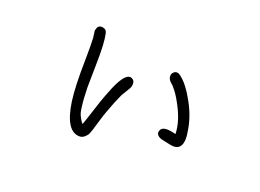

<svg xmlns="http://www.w3.org/2000/svg" viewBox="-80 -671 1160 857"><g transform="rotate(20 500.0 -242.5)"><path d="M482.4 -319.3Q493.2 -313.5 494.1 -300.8Q495.1 -288.1 489.3 -276.4Q483.4 -265.6 474.1 -251Q464.8 -236.3 462.9 -232.4Q443.4 -190.4 424.8 -137.7Q419.9 -126 411.1 -96.2Q402.3 -66.4 397.5 -50.8V-49.8Q391.6 -34.2 388.7 -25.4Q384.8 -15.6 374 -5.9Q368.2 -1 362.3 1.5Q356.4 3.9 349.6 3.9Q284.2 3.9 264.6 -130.9Q254.9 -201.2 257.8 -329.1Q258.8 -402.3 256.8 -434.6H255.9Q255.9 -437.5 254.9 -446.3Q253.9 -455.1 252.9 -459Q252 -463.9 254.9 -471.7Q259.8 -491.2 279.3 -489.3Q298.8 -487.3 302.7 -468.8Q307.6 -446.3 309.6 -411.1Q311.5 -377 310.1 -311Q308.6 -245.1 308.6 -213.9Q308.6 -210.9 309.6 -188.5Q310.5 -166 311 -157.2Q311.5 -148.4 314 -127.9Q316.4 -107.4 319.3 -96.7Q322.3 -85.9 330.1 -72.3Q336.9 -59.6 343.8 -52.7Q347.7 -61.5 358.4 -94.7Q370.1 -131.8 383.3 -170.9Q396.5 -210 413.1 -249Q429.7 -288.1 447.3 -308.6Q466.8 -329.1 482.4 -319.3ZM796.9 -178.7Q799.8 -163.1 799.8 -150.4Q799.8 -97.7 759.8 -97.7Q750 -97.7 731 -102.1Q711.9 -106.4 707 -107.4Q688.5 -110.4 679.7 -120.1Q668.9 -131.8 679.7 -149.4Q694.3 -167 749 -152.3Q748 -213.9 705.1 -290Q687.5 -323.2 665 -348.6Q663.1 -351.6 657.2 -356.4Q651.4 -361.3 648.4 -364.3Q634.8 -378.9 639.6 -396.5V-397.5Q646.5 -410.2 656.2 -412.6Q666 -415 676.8 -407.2Q687.5 -399.4 697.3 -389.6Q707 -379.9 717.3 -366.2Q727.5 -352.5 732.9 -343.8Q738.3 -335 742.2 -328.1Q787.1 -254.9 796.9 -178.7Z"/></g></svg>

Font: irohamaru Light
Style: Regular
Weight: 200
Designer: [Source Han Sans]
Ryoko NISHIZUKA  (kana & ideographs); Paul D. Hunt (Latin, Greek & Cyrillic); Wenlong ZHANG  (bopomofo
Version: Version 1.01